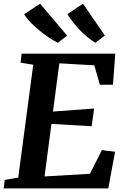

<svg xmlns="http://www.w3.org/2000/svg" viewBox="-26 -1039 691 1059"><path d="M-5.6 0 0.2 -46.7 74.6 -59.5 157.4 -682 87.5 -693.4 93.2 -743H609.9L597 -571.5H524.9L494 -678.7L301.3 -689.7L266.2 -423.7L493.4 -440.6L479.4 -342.8L257.7 -355.6L219.8 -65.8L470 -80.5L535.8 -210.9L608.7 -202.1L571.3 0ZM552.4 -842.9 499.6 -802.8Q475.5 -818.1 453 -837Q430.5 -856 410.8 -876.8Q391.1 -897.7 374.7 -919.1Q358.2 -940.5 346 -960.9L431.7 -1018.6ZM344.1 -842.9 293.1 -802.8Q268 -815.6 240.6 -834Q213.2 -852.4 187.2 -874.2Q161.2 -895.9 140.2 -918Q119.2 -940.2 106.8 -960.2L195.1 -1018.6Z"/></svg>

Font: Merriweather Light
Style: Italic
Weight: 300
Italic angle: -7.8°
Designer: Eben Sorkin
Foundry: Eben Sorkin
Version: Version 2.101